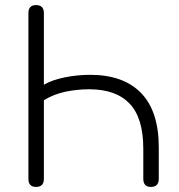

<svg xmlns="http://www.w3.org/2000/svg" viewBox="-20 -731 706 757"><path d="M122 6Q92 6 92 -26V-679Q92 -711 122 -711Q153 -711 153 -679V-397Q186 -416 235.5 -426Q285 -436 335 -436Q467 -436 536.5 -364Q606 -292 606 -150V-26Q606 6 575 6Q545 6 545 -26V-144Q545 -266 491 -322.5Q437 -379 332 -379Q284 -379 238.5 -369.5Q193 -360 153 -336V-26Q153 6 122 6Z"/></svg>

Font: Nunito Light
Style: Regular
Weight: 300
Designer: Vernon Adams
Foundry: Vernon Adams
Version: Version 3.601; ttfautohint (v1.8.2.53-6de2)